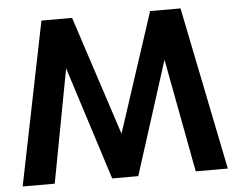

<svg xmlns="http://www.w3.org/2000/svg" viewBox="-50 -740 982 799"><g transform="rotate(-5 441.5 -340.5)"><path d="M13 0 151 -681H279L442 -183L605 -681H732L870 0H736L647 -474L496 -1H387L236 -474L147 0Z"/></g></svg>

Font: Teachers SemiBold
Style: Regular
Weight: 600
Version: Version 1.001